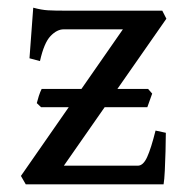

<svg xmlns="http://www.w3.org/2000/svg" viewBox="-20 -482 491 502"><path d="M413.6 -134.8Q413.6 -114.3 412.8 -86.9Q412.1 -59.6 410.9 -35.6Q409.7 -11.7 407.7 0H47.4L34.7 -22L301.3 -405.3H146.5Q128.9 -405.3 112.1 -387.7Q95.2 -370.1 84.5 -322.3L57.1 -329.6L66.9 -461.9Q88.4 -456.1 105 -455.1Q121.6 -454.1 152.8 -454.1H404.3L415 -433.1L147 -48.8H340.3Q354.5 -48.8 364.7 -71.3Q375 -93.8 386.7 -140.6ZM365.2 -201.7H87.4L76.2 -212.4Q78.1 -220.2 81.5 -231Q85 -241.7 88.9 -249.5H367.2L377.9 -237.3Z"/></svg>

Font: Gentium Book Plus
Style: Regular
Weight: 400
Designer: Victor Gaultney, Annie Olsen, Iska Routamaa, Becca Hirsbrunner
Foundry: SIL International
Version: Version 6.101